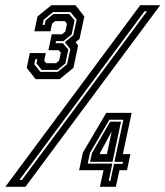

<svg xmlns="http://www.w3.org/2000/svg" viewBox="-42 -720 637 740"><path d="M95 -415 61 -458.5 73 -515.5H134.5L128.5 -486.5L136 -476.5H174L186 -486.5L192.5 -517L184.5 -526.5H144.5L157.5 -588H197.5L210 -599L216 -628.5L208 -638.5H170L158.5 -628.5L152.5 -599.5H90.5L102.5 -656.5L156 -700H249L283 -656.5L264.5 -570L249.5 -557.5L259 -544.5L241 -458.5L188 -415ZM113.5 -443H180.5L216.5 -472.5L229 -530.5L208 -557.5L240.5 -584.5L253.5 -644L229.5 -673.5H162.5L126.5 -644L122 -624H130L134 -641.5L164 -666H225L245.5 -641.5L234 -587L202.5 -561.5H174L172 -553.5H200.5L221.5 -529L210 -475.5L179.5 -450.5H118.5L98.5 -475.5L102 -491.5H94L90 -472.5ZM-21.5 0 498.5 -700H575.5L56 0ZM33 -26.5H42.5L524.5 -676.5H515ZM343 0 357 -64H263L277.5 -132L367.5 -285H465.5L431.5 -126H460.5L447.5 -64H418.5L404.5 0ZM343 -126H370L389.5 -218H391L344.5 -132.5ZM377 -23H383.5L397.5 -88.5H430.5L432 -96.5H399L433.5 -258.5H379.5L305 -131L296 -89.5H391ZM305 -96.5 312.5 -130 382.5 -251H424.5L391.5 -96.5Z"/></svg>

Font: Tourney Thin
Style: Italic
Weight: 100
Italic angle: -12°
Designer: Tyler Finck
Foundry: Etcetera Type Co
Version: Version 1.015